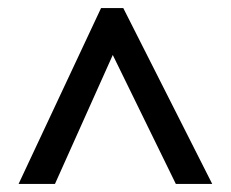

<svg xmlns="http://www.w3.org/2000/svg" viewBox="-20 -737 571 475"><path d="M26 -282 230 -717H285L505 -282H415L259 -601L116 -282Z"/></svg>

Font: Noto Sans Hebrew SemiCondensed Medium
Style: Regular
Weight: 500
Width: 4
Designer: Monotype Design Team
Foundry: Monotype Imaging Inc.
Version: Version 2.003